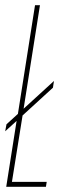

<svg xmlns="http://www.w3.org/2000/svg" viewBox="-20 -720 247 740"><path d="M4 0 44 -254 0 -214 5 -241 49 -281 115 -700H134L71 -301L188 -408L184 -382L67 -275L26 -19H160L157 0Z"/></svg>

Font: Georama
Style: Italic
Weight: 400
Width: 2
Italic angle: -9°
Designer: Jean-Baptiste Levee
Foundry: Production Type
Version: Version 1.000